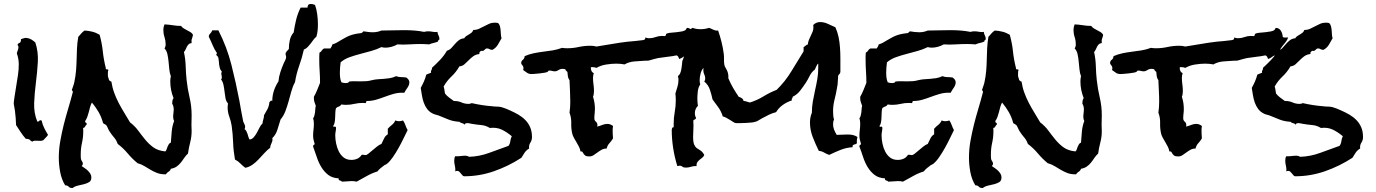

<svg xmlns="http://www.w3.org/2000/svg" viewBox="-20 -818 6979 974"><path d="M223.6 -133.8Q218.8 -126 211.9 -119.6Q205.1 -113.3 199.2 -106.4Q192.4 -103.5 184.1 -103.5Q175.8 -103.5 168.5 -104Q161.1 -104.5 154.8 -104Q148.4 -103.5 144.5 -99.6Q136.7 -101.6 132.8 -106.9Q128.9 -112.3 119.1 -113.3Q115.2 -114.3 111.3 -113.3Q96.7 -129.9 84.5 -148.4Q72.3 -167 61.5 -183.6Q60.5 -219.7 55.7 -256.8Q54.7 -265.6 52.7 -274.4Q50.8 -283.2 49.8 -291Q49.8 -300.8 51.3 -310.1Q52.7 -319.3 53.7 -327.1Q57.6 -355.5 62.5 -382.8Q67.4 -410.2 71.3 -438.5Q75.2 -463.9 75.2 -491.7Q75.2 -519.5 66.4 -543.9L65.4 -548.8Q67.4 -556.6 69.8 -562Q72.3 -567.4 73.2 -574.2Q75.2 -585 68.4 -589.8Q71.3 -597.7 78.1 -600.1Q85 -602.5 85.9 -611.3Q86.9 -615.2 85.9 -619.1Q93.8 -622.1 102.1 -624.5Q110.4 -627 118.2 -625Q130.9 -623 140.6 -616.7Q150.4 -610.4 159.2 -602.5Q174.8 -555.7 171.9 -503.4Q168.9 -451.2 162.1 -398.4Q155.3 -345.7 153.3 -295.4Q151.4 -245.1 168.9 -202.1L170.9 -201.2Q175.8 -200.2 178.7 -204.6Q181.6 -209 186.5 -208Q190.4 -206.1 191.4 -206.1Q195.3 -186.5 204.1 -168.9Q212.9 -151.4 223.6 -133.8Z M959 -641.6Q957 -629.9 953.6 -621.6Q950.2 -613.3 952.1 -599.6Q942.4 -598.6 937 -593.3Q931.6 -587.9 928.2 -581.1Q924.8 -574.2 921.4 -566.9Q918 -559.6 913.1 -553.7Q920.9 -518.6 921.9 -482.4Q922.9 -446.3 926.8 -411.1Q931.6 -366.2 941.9 -322.8Q952.1 -279.3 952.1 -234.4Q952.1 -220.7 951.7 -209Q951.2 -197.3 951.2 -184.6Q951.2 -176.8 951.7 -168.5Q952.1 -160.2 952.1 -152.3Q952.1 -124 944.8 -95.7Q937.5 -67.4 933.6 -39.1Q921.9 -28.3 913.6 -15.6Q905.3 -2.9 896.5 7.8Q887.7 18.6 876 26.9Q864.3 35.2 846.7 38.1Q843.8 47.9 835.4 52.7Q827.1 57.6 821.3 66.4H819.3Q794.9 66.4 777.3 59.6Q759.8 52.7 744.6 43.9Q729.5 35.2 713.9 25.4Q698.2 15.6 677.7 9.8Q650.4 -12.7 627.9 -39.6Q605.5 -66.4 577.1 -87.9Q570.3 -107.4 559.1 -120.1Q547.9 -132.8 537.1 -149.4Q532.2 -156.2 529.8 -162.1Q527.3 -168 523.4 -175.8Q520.5 -183.6 514.2 -186.5Q507.8 -189.5 502.9 -193.4Q495.1 -223.6 480.5 -249Q465.8 -274.4 446.3 -297.9Q440.4 -287.1 437 -274.9Q433.6 -262.7 430.7 -250.5Q427.7 -238.3 423.3 -226.1Q418.9 -213.9 412.1 -204.1V-201.2Q412.1 -196.3 416 -195.3Q419.9 -194.3 419.9 -189.5Q419.9 -188.5 419.4 -187.5Q418.9 -186.5 418.9 -185.5Q414.1 -181.6 411.6 -175.8Q409.2 -169.9 401.4 -168.9Q402.3 -164.1 402.3 -159.2V-150.4Q402.3 -122.1 396 -93.8Q389.6 -65.4 389.6 -36.1V-23.4Q389.6 -16.6 390.6 -10.7Q392.6 -4.9 396.5 1Q400.4 6.8 400.4 11.7Q400.4 18.6 394.5 24.4Q401.4 29.3 410.2 35.2Q418.9 41 426.3 48.3Q433.6 55.7 438.5 64Q443.4 72.3 443.4 82Q443.4 98.6 432.6 105.5Q421.9 112.3 406.7 116.2Q391.6 120.1 375.5 123.5Q359.4 127 348.6 135.7H345.7Q334 135.7 328.1 128.9Q322.3 122.1 310.5 122.1Q292 91.8 285.2 54.2Q278.3 16.6 278.3 -17.6Q278.3 -59.6 285.6 -101.6Q293 -143.6 303.2 -184.6Q313.5 -225.6 325.7 -266.1Q337.9 -306.6 348.6 -347.7L349.6 -350.6Q349.6 -355.5 347.2 -357.4Q344.7 -359.4 344.7 -363.3Q344.7 -365.2 345.7 -365.2Q348.6 -375 352.1 -383.8Q355.5 -392.6 357.4 -403.3Q363.3 -430.7 365.7 -459.5Q368.2 -488.3 368.7 -516.6Q369.1 -544.9 370.6 -573.7Q372.1 -602.5 377 -630.9Q384.8 -638.7 391.6 -647.5Q398.4 -656.2 409.2 -663.1Q428.7 -662.1 448.2 -657.2Q467.8 -652.3 485.4 -641.6Q497.1 -599.6 501.5 -557.6Q505.9 -515.6 516.6 -473.6V-470.7Q516.6 -465.8 522 -466.3Q527.3 -466.8 530.3 -462.9Q528.3 -460 527.8 -456.1Q527.3 -452.1 527.3 -448.2V-431.6Q529.3 -423.8 532.2 -415Q535.2 -406.2 544.9 -404.3Q549.8 -373 559.6 -346.7Q569.3 -320.3 582 -295.9Q594.7 -271.5 609.4 -247.6Q624 -223.6 639.6 -197.3Q664.1 -178.7 681.6 -154.8Q699.2 -130.9 717.3 -108.9Q735.4 -86.9 758.3 -70.3Q781.2 -53.7 818.4 -49.8Q823.2 -53.7 825.2 -60.5L830.1 -74.2Q833 -81.1 836.4 -86.4Q839.8 -91.8 846.7 -94.7Q848.6 -122.1 851.1 -150.4Q853.5 -178.7 863.3 -204.1Q858.4 -212.9 858.4 -225.6Q858.4 -235.4 859.9 -244.1Q861.3 -252.9 861.3 -261.7Q861.3 -280.3 853.5 -292Q853.5 -298.8 854.5 -306.2Q855.5 -313.5 860.4 -320.3Q852.5 -339.8 848.1 -361.3Q843.8 -382.8 843.8 -405.3Q843.8 -418 846.7 -431.6Q840.8 -446.3 838.9 -465.8L835 -505.9Q833 -526.4 829.1 -543.9Q825.2 -561.5 814.5 -572.3Q820.3 -581.1 820.3 -592.8Q820.3 -612.3 814.5 -629.9Q808.6 -647.5 808.6 -667Q808.6 -680.7 814.5 -694.3Q835.9 -693.4 856.9 -689.9Q877.9 -686.5 898.4 -686.5Q904.3 -678.7 912.1 -673.8Q919.9 -668.9 928.7 -664.6Q937.5 -660.2 945.8 -655.3Q954.1 -650.4 959 -641.6Z M1592.8 -695.3Q1592.8 -678.7 1591.3 -663.6Q1589.8 -648.4 1585 -631.8Q1576.2 -625 1569.3 -615.2L1555.7 -596.7Q1548.8 -587.9 1541 -579.6Q1533.2 -571.3 1521.5 -566.4Q1511.7 -523.4 1497.6 -483.9Q1483.4 -444.3 1476.6 -401.4Q1464.8 -379.9 1458 -354.5Q1451.2 -329.1 1443.8 -303.2Q1436.5 -277.3 1427.7 -253.9Q1418.9 -230.5 1403.3 -211.9Q1395.5 -188.5 1387.7 -161.6Q1379.9 -134.8 1361.3 -117.2Q1362.3 -115.2 1362.3 -111.3Q1362.3 -99.6 1356.4 -89.4Q1350.6 -79.1 1350.6 -68.4Q1335 -56.6 1320.8 -41Q1306.6 -25.4 1292 -9.8Q1277.3 5.9 1260.7 17.6Q1244.1 29.3 1224.6 33.2Q1210.9 23.4 1199.2 11.2Q1187.5 -1 1171.9 -8.8Q1164.1 -52.7 1162.6 -95.2Q1161.1 -137.7 1155.3 -179.7Q1151.4 -204.1 1143.1 -226.6Q1134.8 -249 1134.8 -272.5Q1134.8 -277.3 1135.3 -282.7Q1135.7 -288.1 1136.7 -293Q1127 -303.7 1124 -319.8Q1121.1 -335.9 1119.1 -353Q1117.2 -370.1 1113.8 -386.7Q1110.4 -403.3 1101.6 -415Q1105.5 -418.9 1105.5 -425.8Q1105.5 -430.7 1104 -435.5Q1102.5 -440.4 1102.5 -445.3Q1102.5 -449.2 1105.5 -454.1Q1097.7 -463.9 1095.2 -472.2Q1092.8 -480.5 1091.8 -488.8Q1090.8 -497.1 1090.3 -505.9Q1089.8 -514.6 1087.9 -524.4Q1085.9 -531.2 1081.5 -534.7Q1077.1 -538.1 1077.1 -540Q1077.1 -544.9 1081.1 -547.9Q1067.4 -567.4 1058.6 -588.9Q1049.8 -610.4 1039.1 -631.8Q1040 -642.6 1046.9 -648.4Q1053.7 -654.3 1056.6 -664.1H1087.9Q1130.9 -580.1 1153.8 -489.7Q1176.8 -399.4 1194.3 -307.6Q1199.2 -281.2 1203.6 -254.9Q1208 -228.5 1213.9 -201.2Q1215.8 -195.3 1219.7 -188.5Q1223.6 -181.6 1223.6 -174.8Q1223.6 -168.9 1220.7 -163.1Q1226.6 -159.2 1230 -152.3Q1233.4 -145.5 1235.8 -138.2Q1238.3 -130.9 1240.2 -123.5Q1242.2 -116.2 1246.1 -110.4Q1257.8 -111.3 1266.6 -121.1Q1275.4 -130.9 1282.7 -144Q1290 -157.2 1296.4 -170.4Q1302.7 -183.6 1311.5 -191.4Q1312.5 -202.1 1315.9 -212.4Q1319.3 -222.7 1319.3 -233.4Q1329.1 -250 1336.9 -264.6Q1344.7 -279.3 1346.7 -299.8Q1351.6 -303.7 1352.5 -306.2Q1353.5 -308.6 1361.3 -306.6Q1361.3 -333 1369.6 -357.9Q1377.9 -382.8 1392.6 -405.3Q1394.5 -427.7 1401.9 -450.7Q1409.2 -473.6 1418.9 -496.1Q1421.9 -502.9 1426.8 -512.2Q1431.6 -521.5 1431.6 -529.3Q1431.6 -533.2 1430.2 -536.6Q1428.7 -540 1428.7 -543.9Q1428.7 -551.8 1434.6 -557.6Q1440.4 -563.5 1445.3 -569.3Q1445.3 -591.8 1450.2 -614.3Q1455.1 -636.7 1469.7 -653.3Q1474.6 -686.5 1482.4 -718.3Q1490.2 -750 1504.9 -779.3H1540Q1540 -797.9 1556.6 -797.9Q1566.4 -797.9 1578.1 -793Q1585.9 -771.5 1589.4 -744.6Q1592.8 -717.8 1592.8 -695.3Z M2209 -621.1V-617.2Q2202.1 -615.2 2202.1 -607.4Q2191.4 -602.5 2179.7 -600.1Q2168 -597.7 2157.2 -592.8Q2146.5 -593.8 2135.3 -594.2Q2124 -594.7 2113.3 -594.7Q2084 -594.7 2054.7 -592.8Q2025.4 -590.8 1996.1 -592.8Q1982.4 -585 1966.3 -580.6Q1950.2 -576.2 1935.5 -576.2Q1923.8 -576.2 1915 -579.1Q1891.6 -567.4 1863.8 -559.6Q1835.9 -551.8 1807.6 -544.4Q1779.3 -537.1 1753.4 -527.8Q1727.5 -518.6 1708 -502Q1706.1 -488.3 1705.1 -475.1Q1704.1 -461.9 1704.1 -449.2Q1704.1 -435.5 1705.6 -423.8Q1707 -412.1 1711.9 -400.4Q1716.8 -398.4 1723.1 -397.5Q1729.5 -396.5 1734.4 -396.5Q1739.3 -396.5 1744.1 -397.9Q1749 -399.4 1751 -404.3Q1765.6 -406.2 1780.3 -405.8Q1794.9 -405.3 1809.6 -405.3Q1824.2 -405.3 1838.4 -406.2Q1852.5 -407.2 1866.2 -411.1Q1881.8 -415 1897 -416Q1912.1 -417 1926.8 -418Q1941.4 -418.9 1957 -421.4Q1972.7 -423.8 1989.3 -431.6Q2002 -426.8 2015.1 -426.8Q2028.3 -426.8 2041 -424.8Q2047.9 -419.9 2052.2 -414.1Q2056.6 -408.2 2056.6 -400.4Q2056.6 -386.7 2046.9 -373Q2037.1 -359.4 2031.2 -347.7H2020.5Q1997.1 -347.7 1975.1 -341.3Q1953.1 -335 1931.2 -326.7Q1909.2 -318.4 1887.2 -312Q1865.2 -305.7 1841.8 -305.7Q1837.9 -305.7 1837.4 -301.3Q1836.9 -296.9 1835 -294.9Q1830.1 -295.9 1820.3 -295.9Q1797.9 -295.9 1777.3 -291Q1756.8 -286.1 1735.4 -286.1Q1729.5 -286.1 1723.6 -286.6Q1717.8 -287.1 1711.9 -288.1Q1707 -280.3 1699.2 -277.8Q1691.4 -275.4 1684.6 -269.5Q1681.6 -260.7 1681.2 -248Q1680.7 -235.4 1680.2 -222.2Q1679.7 -209 1677.7 -197.3Q1675.8 -185.5 1669.9 -178.7Q1670.9 -173.8 1677.7 -175.3Q1684.6 -176.8 1684.6 -168.9Q1684.6 -160.2 1682.6 -150.4Q1680.7 -140.6 1680.7 -130.9Q1680.7 -112.3 1685.1 -90.3Q1689.5 -68.4 1698.7 -49.8Q1708 -31.2 1723.6 -19Q1739.3 -6.8 1762.7 -6.8Q1778.3 -6.8 1792 -12.7Q1805.7 -18.6 1814.5 -32.2L1819.3 -33.2Q1823.2 -33.2 1826.7 -32.2Q1830.1 -31.2 1834 -31.2Q1839.8 -31.2 1849.1 -38.6Q1858.4 -45.9 1869.6 -55.7Q1880.9 -65.4 1892.6 -74.7Q1904.3 -84 1915 -87.9Q1921.9 -101.6 1928.2 -115.2Q1934.6 -128.9 1947.3 -136.7V-165Q1957 -175.8 1968.3 -184.6Q1979.5 -193.4 1985.4 -207Q1990.2 -205.1 1994.6 -204.1Q1999 -203.1 2003.9 -203.1Q2008.8 -203.1 2014.2 -204.1Q2019.5 -205.1 2024.4 -207Q2032.2 -196.3 2036.6 -183.1Q2041 -169.9 2047.9 -158.2Q2039.1 -140.6 2027.3 -116.2Q2015.6 -91.8 2002 -67.4Q1988.3 -43 1973.1 -21Q1958 1 1943.4 12.7Q1940.4 15.6 1930.7 19.5Q1919.9 27.3 1911.1 34.7Q1902.3 42 1894.5 51.8Q1866.2 60.5 1840.3 75.2Q1814.5 89.8 1789.1 103.5Q1777.3 100.6 1763.7 100.6Q1752 100.6 1740.2 102.1Q1728.5 103.5 1714.8 103.5Q1710.9 98.6 1703.6 97.2Q1696.3 95.7 1698.2 86.9Q1665 85 1644.5 68.8Q1624 52.7 1609.9 29.3Q1595.7 5.9 1586.9 -21.5Q1578.1 -48.8 1568.4 -74.2V-77.1Q1568.4 -82 1572.3 -83Q1576.2 -84 1576.2 -88.9Q1576.2 -90.8 1575.2 -91.8Q1572.3 -102.5 1570.3 -110.4Q1568.4 -118.2 1568.4 -128.9Q1568.4 -144.5 1570.3 -159.7Q1572.3 -174.8 1572.3 -190.4Q1572.3 -206.1 1568.4 -217.8Q1572.3 -222.7 1574.7 -231Q1577.1 -239.3 1578.1 -248Q1579.1 -256.8 1579.6 -265.6Q1580.1 -274.4 1582 -281.2Q1578.1 -292 1575.2 -300.3Q1572.3 -308.6 1572.3 -320.3V-327.1Q1582 -343.8 1588.9 -361.3Q1595.7 -378.9 1603.5 -397.5V-400.4Q1603.5 -428.7 1601.6 -457Q1599.6 -485.4 1599.6 -513.7V-532.2Q1599.6 -542 1600.6 -550.8Q1608.4 -554.7 1612.3 -561.5Q1616.2 -568.4 1624 -572.3H1656.2L1662.1 -582Q1665 -586.9 1666 -592.8Q1676.8 -595.7 1687 -601.1Q1697.3 -606.4 1706.1 -612.3Q1719.7 -620.1 1731 -626.5Q1742.2 -632.8 1753.4 -637.2Q1764.6 -641.6 1777.3 -644.5Q1790 -647.5 1806.6 -649.4Q1814.5 -649.4 1816.9 -652.3Q1819.3 -655.3 1824.2 -659.2Q1835.9 -657.2 1847.7 -655.8Q1859.4 -654.3 1871.1 -654.3Q1894.5 -654.3 1915 -663.1Q1944.3 -663.1 1973.1 -664.1Q2002 -665 2031.2 -665Q2056.6 -665 2082 -663.1Q2107.4 -661.1 2131.8 -656.2Q2140.6 -659.2 2151.4 -659.2Q2163.1 -659.2 2175.3 -656.7Q2187.5 -654.3 2199.2 -656.2Q2200.2 -645.5 2204.6 -638.2Q2209 -630.9 2209 -621.1Z M2678.7 -123Q2678.7 -106.4 2670.4 -94.2Q2662.1 -82 2664.1 -64.5Q2650.4 -56.6 2641.6 -43.9Q2632.8 -31.2 2625 -17.6Q2560.5 24.4 2486.8 50.3Q2413.1 76.2 2335 76.2Q2330.1 76.2 2326.2 71.8Q2322.3 67.4 2318.4 62.5Q2314.5 57.6 2310.1 53.2Q2305.7 48.8 2299.8 48.8Q2293 48.8 2289.1 51.8Q2289.1 49.8 2289.6 48.3Q2290 46.9 2290 44.9Q2290 33.2 2287.1 21Q2284.2 8.8 2284.2 -2.9Q2284.2 -16.6 2289.1 -25.4H2300.8Q2310.5 -25.4 2319.8 -26.9Q2329.1 -28.3 2339.8 -28.3Q2350.6 -28.3 2359.4 -22.5Q2413.1 -24.4 2461.4 -42.5Q2509.8 -60.5 2559.6 -78.1Q2567.4 -88.9 2568.8 -102.1Q2570.3 -115.2 2576.2 -127Q2550.8 -148.4 2524.9 -160.6Q2499 -172.9 2464.8 -168.9Q2444.3 -181.6 2421.4 -183.6Q2398.4 -185.5 2375 -189.5Q2369.1 -190.4 2362.8 -191.9Q2356.4 -193.4 2349.6 -193.4Q2344.7 -193.4 2340.3 -190.9Q2335.9 -188.5 2337.9 -183.6Q2333 -191.4 2324.7 -192.9Q2316.4 -194.3 2310.5 -200.2Q2279.3 -202.1 2255.9 -211.4Q2232.4 -220.7 2204.1 -232.4Q2196.3 -235.4 2189 -236.8Q2181.6 -238.3 2174.8 -242.2Q2157.2 -251 2146.5 -265.6Q2135.7 -280.3 2129.4 -298.3Q2123 -316.4 2120.1 -335.9Q2117.2 -355.5 2114.3 -372.1Q2123 -387.7 2130.4 -404.3Q2137.7 -420.9 2142.6 -439.5Q2148.4 -442.4 2154.3 -444.3Q2160.2 -446.3 2167 -449.2Q2166 -451.2 2166 -454.1Q2166 -459 2169.4 -463.9Q2172.9 -468.8 2170.9 -473.6Q2192.4 -493.2 2212.4 -514.2Q2232.4 -535.2 2247.1 -560.5Q2261.7 -565.4 2270.5 -575.2Q2279.3 -585 2288.1 -595.2Q2296.9 -605.5 2307.6 -613.8Q2318.4 -622.1 2335 -624Q2338.9 -630.9 2345.7 -635.3Q2352.5 -639.6 2359.4 -643.6Q2366.2 -647.5 2372.1 -652.3Q2377.9 -657.2 2380.9 -666Q2396.5 -666 2409.7 -671.9Q2422.9 -677.7 2435.5 -684.6Q2448.2 -691.4 2461.4 -697.3Q2474.6 -703.1 2490.2 -703.1Q2494.1 -703.1 2498 -702.6Q2502 -702.1 2506.8 -701.2Q2513.7 -694.3 2516.1 -685.1Q2518.6 -675.8 2519.5 -665Q2520.5 -654.3 2521 -643.6Q2521.5 -632.8 2524.4 -624Q2515.6 -607.4 2505.4 -590.8Q2495.1 -574.2 2478.5 -565.4H2476.6Q2469.7 -564.5 2463.9 -568.4Q2458 -572.3 2450.2 -572.3Q2445.3 -572.3 2442.4 -569.3L2437.5 -564.5Q2435.5 -562.5 2432.1 -560.5Q2428.7 -558.6 2422.9 -560.5Q2409.2 -555.7 2412.1 -543.9Q2393.6 -542 2380.9 -532.7Q2368.2 -523.4 2357.4 -512.2Q2346.7 -501 2335.9 -491.7Q2325.2 -482.4 2310.5 -481.4Q2293.9 -452.1 2270 -429.7Q2246.1 -407.2 2230.5 -378.9Q2233.4 -371.1 2234.4 -362.3Q2235.4 -353.5 2237.3 -343.8Q2246.1 -332 2258.3 -323.2Q2270.5 -314.5 2282.2 -305.7H2285.2Q2304.7 -305.7 2321.3 -298.3Q2337.9 -291 2356.4 -291Q2366.2 -291 2373 -294.9Q2398.4 -289.1 2423.3 -285.2Q2448.2 -281.2 2473.6 -279.3Q2486.3 -277.3 2499.5 -277.3Q2512.7 -277.3 2524.4 -274.4Q2535.2 -271.5 2545.9 -267.1Q2556.6 -262.7 2567.4 -257.8Q2589.8 -248 2609.9 -236.3Q2629.9 -224.6 2645.5 -208.5Q2661.1 -192.4 2669.9 -171.4Q2678.7 -150.4 2678.7 -123Z M3527.3 -627.9Q3523.4 -615.2 3514.6 -604.5L3498 -584Q3490.2 -574.2 3484.9 -563Q3479.5 -551.8 3481.4 -537.1Q3479.5 -537.1 3476.6 -537.6Q3473.6 -538.1 3471.7 -538.1Q3456.1 -538.1 3447.8 -530.8Q3439.5 -523.4 3425.8 -518.6Q3423.8 -524.4 3420.9 -529.8Q3418 -535.2 3412.1 -537.1Q3388.7 -532.2 3365.2 -529.8Q3341.8 -527.3 3318.4 -523.4Q3307.6 -521.5 3296.9 -518.1Q3286.1 -514.6 3274.4 -511.7Q3268.6 -509.8 3261.7 -510.3Q3254.9 -510.7 3248 -509.8Q3224.6 -508.8 3197.3 -506.3Q3169.9 -503.9 3148.4 -491.2Q3138.7 -493.2 3127.9 -494.1Q3117.2 -495.1 3106.4 -495.1Q3083 -495.1 3055.2 -490.7Q3027.3 -486.3 3005.9 -473.6Q3001 -475.6 2995.6 -476.6Q2990.2 -477.5 2983.4 -477.5Q2981.4 -477.5 2980.5 -477.1Q2979.5 -476.6 2977.5 -476.6Q2976.6 -467.8 2980 -459.5Q2983.4 -451.2 2992.2 -446.3Q2988.3 -435.5 2988.3 -422.9Q2988.3 -406.2 2990.7 -389.6Q2993.2 -373 2993.2 -356.4Q2993.2 -337.9 2988.3 -327.1Q2998 -297.9 2998 -264.6Q2998 -252.9 2996.6 -241.7Q2995.1 -230.5 2995.1 -217.8Q2995.1 -207 3002.9 -200.7Q3010.7 -194.3 3010.7 -183.6Q3010.7 -179.7 3008.8 -175.8Q3022.5 -178.7 3035.2 -184.1Q3047.9 -189.5 3061.5 -189.5Q3069.3 -189.5 3076.7 -186.5Q3084 -183.6 3089.8 -178.7Q3088.9 -173.8 3088.4 -168Q3087.9 -162.1 3087.9 -156.2Q3087.9 -145.5 3088.4 -136.2Q3088.9 -127 3089.8 -116.2Q3082 -102.5 3071.8 -91.8Q3061.5 -81.1 3057.6 -64.5Q3043 -64.5 3031.7 -58.1Q3020.5 -51.8 3010.7 -44.4Q3001 -37.1 2991.2 -30.8Q2981.4 -24.4 2969.7 -24.4Q2955.1 -24.4 2949.2 -28.8Q2943.4 -33.2 2940.4 -38.1Q2937.5 -43 2935.1 -46.9Q2932.6 -50.8 2924.8 -49.8Q2922.9 -62.5 2917 -73.7Q2911.1 -85 2904.8 -95.7Q2898.4 -106.4 2892.1 -117.7Q2885.7 -128.9 2882.8 -140.6Q2877 -166 2877.9 -193.4Q2878.9 -220.7 2869.1 -246.1Q2871.1 -259.8 2872.1 -273.9Q2873 -288.1 2873 -301.8Q2873 -329.1 2871.6 -356Q2870.1 -382.8 2869.1 -411.1Q2862.3 -419.9 2860.8 -431.2Q2859.4 -442.4 2858.4 -453.1Q2855.5 -456.1 2852.1 -459Q2848.6 -461.9 2847.7 -466.8Q2839.8 -468.8 2835.9 -468.8Q2822.3 -468.8 2813 -462.4Q2803.7 -456.1 2795.9 -456.1Q2788.1 -456.1 2781.2 -458Q2774.4 -460 2767.6 -460Q2761.7 -460 2761.2 -457.5Q2760.7 -455.1 2756.8 -453.1Q2753.9 -451.2 2743.2 -449.2Q2732.4 -447.3 2719.2 -445.8Q2706.1 -444.3 2693.8 -443.4Q2681.6 -442.4 2677.7 -442.4Q2662.1 -442.4 2653.8 -448.7Q2645.5 -455.1 2633.8 -462.9Q2635.7 -468.8 2635.7 -470.7Q2635.7 -480.5 2629.9 -486.8Q2624 -493.2 2624 -498Q2624 -508.8 2632.3 -514.6Q2640.6 -520.5 2641.6 -533.2Q2664.1 -543 2687.5 -547.9Q2710.9 -552.7 2735.4 -555.7Q2759.8 -558.6 2783.7 -562.5Q2807.6 -566.4 2831.1 -575.2Q2837.9 -574.2 2844.2 -573.7Q2850.6 -573.2 2857.4 -573.2Q2886.7 -573.2 2915.5 -579.6Q2944.3 -585.9 2974.6 -585.9Q2982.4 -585.9 2990.2 -585Q2998 -584 3005.9 -582Q3044.9 -587.9 3083.5 -594.7Q3122.1 -601.6 3163.1 -606.4Q3182.6 -608.4 3201.7 -609.9Q3220.7 -611.3 3240.2 -614.3Q3247.1 -615.2 3250.5 -617.7Q3253.9 -620.1 3253.9 -627.9Q3262.7 -624 3273.4 -624Q3290 -624 3305.7 -629.9Q3321.3 -635.7 3337.9 -635.7Q3341.8 -635.7 3344.7 -635.3Q3347.7 -634.8 3350.6 -634.8Q3357.4 -634.8 3357.9 -641.1Q3358.4 -647.5 3367.2 -649.4Q3374 -651.4 3386.7 -652.3Q3399.4 -653.3 3413.6 -654.8Q3427.7 -656.2 3439.9 -658.7Q3452.1 -661.1 3458 -666L3464.8 -676.8Q3482.4 -675.8 3490.7 -661.6Q3499 -647.5 3500 -630.9Q3503.9 -627 3511.2 -627.4Q3518.6 -627.9 3524.4 -627.9Z M4330.1 -123Q4325.2 -107.4 4327.1 -91.8Q4324.2 -87.9 4320.3 -86.9Q4316.4 -85.9 4312.5 -84.5Q4308.6 -83 4306.2 -80.6Q4303.7 -78.1 4305.7 -71.3Q4273.4 -69.3 4244.1 -57.6Q4214.8 -45.9 4186.5 -32.2Q4171.9 -37.1 4161.1 -43.9Q4150.4 -50.8 4133.8 -52.7Q4117.2 -85.9 4103 -122.6Q4088.9 -159.2 4088.9 -196.3Q4088.9 -223.6 4098.6 -246.1Q4098.6 -275.4 4103.5 -303.7Q4108.4 -332 4114.7 -359.9Q4121.1 -387.7 4126 -416Q4130.9 -444.3 4130.9 -473.6V-495.1Q4128.9 -495.1 4126 -490.7Q4123 -486.3 4120.6 -481Q4118.2 -475.6 4116.2 -470.7Q4114.3 -465.8 4113.3 -464.8Q4096.7 -452.1 4087.4 -433.1Q4078.1 -414.1 4067.4 -397.5Q4053.7 -377 4038.6 -357.4Q4023.4 -337.9 4001 -327.1V-325.2Q4001 -320.3 3998 -318.4Q3995.1 -316.4 3997.1 -308.6Q3972.7 -300.8 3951.7 -286.1Q3930.7 -271.5 3917 -249Q3897.5 -244.1 3880.4 -235.8Q3863.3 -227.5 3845.7 -217.8Q3837.9 -213.9 3829.1 -208Q3820.3 -202.1 3811.5 -200.2Q3803.7 -197.3 3790.5 -196.3Q3777.3 -195.3 3763.2 -194.3Q3749 -193.4 3735.4 -193.4H3713.9Q3709 -193.4 3701.2 -198.2Q3693.4 -203.1 3684.1 -209Q3674.8 -214.8 3665 -220.2Q3655.3 -225.6 3646.5 -227.5Q3638.7 -252.9 3624.5 -272.9Q3610.4 -293 3594.7 -313.5Q3589.8 -336.9 3581.5 -362.3Q3573.2 -387.7 3552.7 -404.3Q3557.6 -411.1 3557.6 -419.9Q3557.6 -430.7 3552.7 -440.4Q3547.9 -450.2 3547.9 -461.9Q3547.9 -469.7 3548.8 -473.6Q3538.1 -461.9 3533.7 -443.8Q3529.3 -425.8 3529.3 -411.1Q3529.3 -399.4 3532.2 -389.6Q3522.5 -376 3520 -355.5Q3517.6 -335 3517.6 -319.3Q3517.6 -299.8 3520.5 -281.2Q3504.9 -265.6 3504.9 -243.2Q3504.9 -230.5 3510.7 -220.7Q3510.7 -216.8 3508.8 -214.8Q3506.8 -212.9 3504.4 -211.9Q3502 -210.9 3499.5 -209.5Q3497.1 -208 3497.1 -204.1Q3497.1 -199.2 3497.6 -193.4Q3498 -187.5 3498 -181.6Q3498 -168 3497.1 -153.3Q3496.1 -138.7 3496.1 -125Q3496.1 -96.7 3501.5 -84.5Q3506.8 -72.3 3515.1 -66.4Q3523.4 -60.5 3533.2 -54.7Q3543 -48.8 3552.7 -32.2Q3549.8 -23.4 3542.5 -18.1Q3535.2 -12.7 3528.8 -7.3Q3522.5 -2 3517.6 4.9Q3512.7 11.7 3513.7 24.4H3508.8Q3496.1 24.4 3484.4 28.3Q3472.7 32.2 3460 32.2Q3457 32.2 3454.1 31.7Q3451.2 31.2 3448.2 31.2L3438.5 25.4Q3433.6 22.5 3428.7 22.5Q3423.8 22.5 3416 24.4Q3402.3 -19.5 3395 -66.4Q3387.7 -113.3 3387.7 -158.2Q3387.7 -163.1 3390.1 -168.5Q3392.6 -173.8 3397.5 -171.9V-190.4Q3397.5 -220.7 3402.8 -249.5Q3408.2 -278.3 3408.2 -309.6Q3408.2 -318.4 3407.7 -327.1Q3407.2 -335.9 3406.2 -343.8Q3411.1 -360.4 3416.5 -377.4Q3421.9 -394.5 3421.9 -413.1Q3421.9 -420.9 3418.9 -431.6Q3426.8 -437.5 3430.7 -446.8Q3434.6 -456.1 3436.5 -467.3Q3438.5 -478.5 3439.5 -489.3Q3440.4 -500 3441.4 -508.8Q3451.2 -528.3 3452.1 -550.8Q3453.1 -573.2 3461.9 -592.8Q3460.9 -596.7 3460.9 -606.4Q3460.9 -626 3467.3 -646Q3473.6 -666 3493.2 -676.8Q3510.7 -669.9 3534.2 -669.9Q3556.6 -669.9 3577.1 -676.8Q3583 -674.8 3587.9 -672.4Q3592.8 -669.9 3598.1 -667.5Q3603.5 -665 3609.4 -663.6Q3615.2 -662.1 3623 -663.1Q3632.8 -634.8 3640.1 -605.5Q3647.5 -576.2 3651.4 -545.9Q3653.3 -533.2 3652.8 -518.6Q3652.3 -503.9 3654.3 -491.2Q3655.3 -483.4 3659.2 -477.1Q3663.1 -470.7 3667 -462.9Q3670.9 -455.1 3673.3 -445.3Q3675.8 -435.5 3674.8 -420.9Q3685.5 -395.5 3698.7 -372.6Q3711.9 -349.6 3727.5 -327.1Q3736.3 -324.2 3743.2 -319.8Q3750 -315.4 3752 -305.7Q3760.7 -305.7 3767.6 -302.7L3784.2 -297.9Q3821.3 -309.6 3853 -329.1Q3884.8 -348.6 3919.9 -362.3Q3962.9 -404.3 3994.1 -455.6Q4025.4 -506.8 4056.6 -557.6V-579.1Q4062.5 -582 4066.9 -586.4Q4071.3 -590.8 4078.1 -592.8Q4079.1 -604.5 4083.5 -615.7Q4087.9 -627 4093.3 -637.2Q4098.6 -647.5 4102.5 -657.7Q4106.4 -668 4106.4 -679.7Q4106.4 -686.5 4105.5 -691.4Q4120.1 -706.1 4140.6 -706.1Q4160.2 -706.1 4180.2 -696.8Q4200.2 -687.5 4217.8 -679.7Q4228.5 -656.2 4233.9 -630.4Q4239.3 -604.5 4241.2 -577.1Q4243.2 -549.8 4243.2 -522.5V-453.1Q4242.2 -445.3 4237.8 -441.9Q4233.4 -438.5 4231.4 -431.6V-421.9Q4231.4 -417 4230.5 -412.1Q4230.5 -391.6 4225.6 -369.1Q4220.7 -340.8 4213.4 -312Q4206.1 -283.2 4206.1 -253.9Q4206.1 -243.2 4207 -232.4Q4208 -221.7 4210.9 -210.9Q4206.1 -202.1 4206.1 -188.5Q4206.1 -172.9 4211.4 -159.7Q4216.8 -146.5 4224.6 -133.8Q4238.3 -133.8 4252 -134.8Q4265.6 -135.7 4280.3 -135.7Q4293.9 -135.7 4305.7 -133.3Q4317.4 -130.9 4330.1 -123Z M4980.5 -621.1V-617.2Q4973.6 -615.2 4973.6 -607.4Q4962.9 -602.5 4951.2 -600.1Q4939.5 -597.7 4928.7 -592.8Q4918 -593.8 4906.7 -594.2Q4895.5 -594.7 4884.8 -594.7Q4855.5 -594.7 4826.2 -592.8Q4796.9 -590.8 4767.6 -592.8Q4753.9 -585 4737.8 -580.6Q4721.7 -576.2 4707 -576.2Q4695.3 -576.2 4686.5 -579.1Q4663.1 -567.4 4635.3 -559.6Q4607.4 -551.8 4579.1 -544.4Q4550.8 -537.1 4524.9 -527.8Q4499 -518.6 4479.5 -502Q4477.5 -488.3 4476.6 -475.1Q4475.6 -461.9 4475.6 -449.2Q4475.6 -435.5 4477.1 -423.8Q4478.5 -412.1 4483.4 -400.4Q4488.3 -398.4 4494.6 -397.5Q4501 -396.5 4505.9 -396.5Q4510.7 -396.5 4515.6 -397.9Q4520.5 -399.4 4522.5 -404.3Q4537.1 -406.2 4551.8 -405.8Q4566.4 -405.3 4581.1 -405.3Q4595.7 -405.3 4609.9 -406.2Q4624 -407.2 4637.7 -411.1Q4653.3 -415 4668.5 -416Q4683.6 -417 4698.2 -418Q4712.9 -418.9 4728.5 -421.4Q4744.1 -423.8 4760.7 -431.6Q4773.4 -426.8 4786.6 -426.8Q4799.8 -426.8 4812.5 -424.8Q4819.3 -419.9 4823.7 -414.1Q4828.1 -408.2 4828.1 -400.4Q4828.1 -386.7 4818.4 -373Q4808.6 -359.4 4802.7 -347.7H4792Q4768.6 -347.7 4746.6 -341.3Q4724.6 -335 4702.6 -326.7Q4680.7 -318.4 4658.7 -312Q4636.7 -305.7 4613.3 -305.7Q4609.4 -305.7 4608.9 -301.3Q4608.4 -296.9 4606.4 -294.9Q4601.6 -295.9 4591.8 -295.9Q4569.3 -295.9 4548.8 -291Q4528.3 -286.1 4506.8 -286.1Q4501 -286.1 4495.1 -286.6Q4489.3 -287.1 4483.4 -288.1Q4478.5 -280.3 4470.7 -277.8Q4462.9 -275.4 4456.1 -269.5Q4453.1 -260.7 4452.6 -248Q4452.1 -235.4 4451.7 -222.2Q4451.2 -209 4449.2 -197.3Q4447.3 -185.5 4441.4 -178.7Q4442.4 -173.8 4449.2 -175.3Q4456.1 -176.8 4456.1 -168.9Q4456.1 -160.2 4454.1 -150.4Q4452.1 -140.6 4452.1 -130.9Q4452.1 -112.3 4456.5 -90.3Q4460.9 -68.4 4470.2 -49.8Q4479.5 -31.2 4495.1 -19Q4510.7 -6.8 4534.2 -6.8Q4549.8 -6.8 4563.5 -12.7Q4577.1 -18.6 4585.9 -32.2L4590.8 -33.2Q4594.7 -33.2 4598.1 -32.2Q4601.6 -31.2 4605.5 -31.2Q4611.3 -31.2 4620.6 -38.6Q4629.9 -45.9 4641.1 -55.7Q4652.3 -65.4 4664.1 -74.7Q4675.8 -84 4686.5 -87.9Q4693.4 -101.6 4699.7 -115.2Q4706.1 -128.9 4718.8 -136.7V-165Q4728.5 -175.8 4739.7 -184.6Q4751 -193.4 4756.8 -207Q4761.7 -205.1 4766.1 -204.1Q4770.5 -203.1 4775.4 -203.1Q4780.3 -203.1 4785.6 -204.1Q4791 -205.1 4795.9 -207Q4803.7 -196.3 4808.1 -183.1Q4812.5 -169.9 4819.3 -158.2Q4810.5 -140.6 4798.8 -116.2Q4787.1 -91.8 4773.4 -67.4Q4759.8 -43 4744.6 -21Q4729.5 1 4714.8 12.7Q4711.9 15.6 4702.1 19.5Q4691.4 27.3 4682.6 34.7Q4673.8 42 4666 51.8Q4637.7 60.5 4611.8 75.2Q4585.9 89.8 4560.5 103.5Q4548.8 100.6 4535.2 100.6Q4523.4 100.6 4511.7 102.1Q4500 103.5 4486.3 103.5Q4482.4 98.6 4475.1 97.2Q4467.8 95.7 4469.7 86.9Q4436.5 85 4416 68.8Q4395.5 52.7 4381.3 29.3Q4367.2 5.9 4358.4 -21.5Q4349.6 -48.8 4339.8 -74.2V-77.1Q4339.8 -82 4343.8 -83Q4347.7 -84 4347.7 -88.9Q4347.7 -90.8 4346.7 -91.8Q4343.8 -102.5 4341.8 -110.4Q4339.8 -118.2 4339.8 -128.9Q4339.8 -144.5 4341.8 -159.7Q4343.8 -174.8 4343.8 -190.4Q4343.8 -206.1 4339.8 -217.8Q4343.8 -222.7 4346.2 -231Q4348.6 -239.3 4349.6 -248Q4350.6 -256.8 4351.1 -265.6Q4351.6 -274.4 4353.5 -281.2Q4349.6 -292 4346.7 -300.3Q4343.8 -308.6 4343.8 -320.3V-327.1Q4353.5 -343.8 4360.4 -361.3Q4367.2 -378.9 4375 -397.5V-400.4Q4375 -428.7 4373 -457Q4371.1 -485.4 4371.1 -513.7V-532.2Q4371.1 -542 4372.1 -550.8Q4379.9 -554.7 4383.8 -561.5Q4387.7 -568.4 4395.5 -572.3H4427.7L4433.6 -582Q4436.5 -586.9 4437.5 -592.8Q4448.2 -595.7 4458.5 -601.1Q4468.8 -606.4 4477.5 -612.3Q4491.2 -620.1 4502.4 -626.5Q4513.7 -632.8 4524.9 -637.2Q4536.1 -641.6 4548.8 -644.5Q4561.5 -647.5 4578.1 -649.4Q4585.9 -649.4 4588.4 -652.3Q4590.8 -655.3 4595.7 -659.2Q4607.4 -657.2 4619.1 -655.8Q4630.9 -654.3 4642.6 -654.3Q4666 -654.3 4686.5 -663.1Q4715.8 -663.1 4744.6 -664.1Q4773.4 -665 4802.7 -665Q4828.1 -665 4853.5 -663.1Q4878.9 -661.1 4903.3 -656.2Q4912.1 -659.2 4922.9 -659.2Q4934.6 -659.2 4946.8 -656.7Q4959 -654.3 4970.7 -656.2Q4971.7 -645.5 4976.1 -638.2Q4980.5 -630.9 4980.5 -621.1Z M5576.2 -641.6Q5574.2 -629.9 5570.8 -621.6Q5567.4 -613.3 5569.3 -599.6Q5559.6 -598.6 5554.2 -593.3Q5548.8 -587.9 5545.4 -581.1Q5542 -574.2 5538.6 -566.9Q5535.2 -559.6 5530.3 -553.7Q5538.1 -518.6 5539.1 -482.4Q5540 -446.3 5543.9 -411.1Q5548.8 -366.2 5559.1 -322.8Q5569.3 -279.3 5569.3 -234.4Q5569.3 -220.7 5568.8 -209Q5568.4 -197.3 5568.4 -184.6Q5568.4 -176.8 5568.8 -168.5Q5569.3 -160.2 5569.3 -152.3Q5569.3 -124 5562 -95.7Q5554.7 -67.4 5550.8 -39.1Q5539.1 -28.3 5530.8 -15.6Q5522.5 -2.9 5513.7 7.8Q5504.9 18.6 5493.2 26.9Q5481.4 35.2 5463.9 38.1Q5460.9 47.9 5452.6 52.7Q5444.3 57.6 5438.5 66.4H5436.5Q5412.1 66.4 5394.5 59.6Q5377 52.7 5361.8 43.9Q5346.7 35.2 5331.1 25.4Q5315.4 15.6 5294.9 9.8Q5267.6 -12.7 5245.1 -39.6Q5222.7 -66.4 5194.3 -87.9Q5187.5 -107.4 5176.3 -120.1Q5165 -132.8 5154.3 -149.4Q5149.4 -156.2 5147 -162.1Q5144.5 -168 5140.6 -175.8Q5137.7 -183.6 5131.3 -186.5Q5125 -189.5 5120.1 -193.4Q5112.3 -223.6 5097.7 -249Q5083 -274.4 5063.5 -297.9Q5057.6 -287.1 5054.2 -274.9Q5050.8 -262.7 5047.9 -250.5Q5044.9 -238.3 5040.5 -226.1Q5036.1 -213.9 5029.3 -204.1V-201.2Q5029.3 -196.3 5033.2 -195.3Q5037.1 -194.3 5037.1 -189.5Q5037.1 -188.5 5036.6 -187.5Q5036.1 -186.5 5036.1 -185.5Q5031.2 -181.6 5028.8 -175.8Q5026.4 -169.9 5018.6 -168.9Q5019.5 -164.1 5019.5 -159.2V-150.4Q5019.5 -122.1 5013.2 -93.8Q5006.8 -65.4 5006.8 -36.1V-23.4Q5006.8 -16.6 5007.8 -10.7Q5009.8 -4.9 5013.7 1Q5017.6 6.8 5017.6 11.7Q5017.6 18.6 5011.7 24.4Q5018.6 29.3 5027.3 35.2Q5036.1 41 5043.5 48.3Q5050.8 55.7 5055.7 64Q5060.5 72.3 5060.5 82Q5060.5 98.6 5049.8 105.5Q5039.1 112.3 5023.9 116.2Q5008.8 120.1 4992.7 123.5Q4976.6 127 4965.8 135.7H4962.9Q4951.2 135.7 4945.3 128.9Q4939.5 122.1 4927.7 122.1Q4909.2 91.8 4902.3 54.2Q4895.5 16.6 4895.5 -17.6Q4895.5 -59.6 4902.8 -101.6Q4910.2 -143.6 4920.4 -184.6Q4930.7 -225.6 4942.9 -266.1Q4955.1 -306.6 4965.8 -347.7L4966.8 -350.6Q4966.8 -355.5 4964.4 -357.4Q4961.9 -359.4 4961.9 -363.3Q4961.9 -365.2 4962.9 -365.2Q4965.8 -375 4969.2 -383.8Q4972.7 -392.6 4974.6 -403.3Q4980.5 -430.7 4982.9 -459.5Q4985.4 -488.3 4985.8 -516.6Q4986.3 -544.9 4987.8 -573.7Q4989.3 -602.5 4994.1 -630.9Q5002 -638.7 5008.8 -647.5Q5015.6 -656.2 5026.4 -663.1Q5045.9 -662.1 5065.4 -657.2Q5085 -652.3 5102.5 -641.6Q5114.3 -599.6 5118.7 -557.6Q5123 -515.6 5133.8 -473.6V-470.7Q5133.8 -465.8 5139.2 -466.3Q5144.5 -466.8 5147.5 -462.9Q5145.5 -460 5145 -456.1Q5144.5 -452.1 5144.5 -448.2V-431.6Q5146.5 -423.8 5149.4 -415Q5152.3 -406.2 5162.1 -404.3Q5167 -373 5176.8 -346.7Q5186.5 -320.3 5199.2 -295.9Q5211.9 -271.5 5226.6 -247.6Q5241.2 -223.6 5256.8 -197.3Q5281.2 -178.7 5298.8 -154.8Q5316.4 -130.9 5334.5 -108.9Q5352.5 -86.9 5375.5 -70.3Q5398.4 -53.7 5435.5 -49.8Q5440.4 -53.7 5442.4 -60.5L5447.3 -74.2Q5450.2 -81.1 5453.6 -86.4Q5457 -91.8 5463.9 -94.7Q5465.8 -122.1 5468.3 -150.4Q5470.7 -178.7 5480.5 -204.1Q5475.6 -212.9 5475.6 -225.6Q5475.6 -235.4 5477.1 -244.1Q5478.5 -252.9 5478.5 -261.7Q5478.5 -280.3 5470.7 -292Q5470.7 -298.8 5471.7 -306.2Q5472.7 -313.5 5477.5 -320.3Q5469.7 -339.8 5465.3 -361.3Q5460.9 -382.8 5460.9 -405.3Q5460.9 -418 5463.9 -431.6Q5458 -446.3 5456.1 -465.8L5452.1 -505.9Q5450.2 -526.4 5446.3 -543.9Q5442.4 -561.5 5431.6 -572.3Q5437.5 -581.1 5437.5 -592.8Q5437.5 -612.3 5431.6 -629.9Q5425.8 -647.5 5425.8 -667Q5425.8 -680.7 5431.6 -694.3Q5453.1 -693.4 5474.1 -689.9Q5495.1 -686.5 5515.6 -686.5Q5521.5 -678.7 5529.3 -673.8Q5537.1 -668.9 5545.9 -664.6Q5554.7 -660.2 5563 -655.3Q5571.3 -650.4 5576.2 -641.6Z M6514.6 -627.9Q6510.7 -615.2 6502 -604.5L6485.4 -584Q6477.5 -574.2 6472.2 -563Q6466.8 -551.8 6468.8 -537.1Q6466.8 -537.1 6463.9 -537.6Q6460.9 -538.1 6459 -538.1Q6443.4 -538.1 6435.1 -530.8Q6426.8 -523.4 6413.1 -518.6Q6411.1 -524.4 6408.2 -529.8Q6405.3 -535.2 6399.4 -537.1Q6376 -532.2 6352.5 -529.8Q6329.1 -527.3 6305.7 -523.4Q6294.9 -521.5 6284.2 -518.1Q6273.4 -514.6 6261.7 -511.7Q6255.9 -509.8 6249 -510.3Q6242.2 -510.7 6235.4 -509.8Q6211.9 -508.8 6184.6 -506.3Q6157.2 -503.9 6135.7 -491.2Q6126 -493.2 6115.2 -494.1Q6104.5 -495.1 6093.8 -495.1Q6070.3 -495.1 6042.5 -490.7Q6014.6 -486.3 5993.2 -473.6Q5988.3 -475.6 5982.9 -476.6Q5977.5 -477.5 5970.7 -477.5Q5968.8 -477.5 5967.8 -477.1Q5966.8 -476.6 5964.8 -476.6Q5963.9 -467.8 5967.3 -459.5Q5970.7 -451.2 5979.5 -446.3Q5975.6 -435.5 5975.6 -422.9Q5975.6 -406.2 5978 -389.6Q5980.5 -373 5980.5 -356.4Q5980.5 -337.9 5975.6 -327.1Q5985.4 -297.9 5985.4 -264.6Q5985.4 -252.9 5983.9 -241.7Q5982.4 -230.5 5982.4 -217.8Q5982.4 -207 5990.2 -200.7Q5998 -194.3 5998 -183.6Q5998 -179.7 5996.1 -175.8Q6009.8 -178.7 6022.5 -184.1Q6035.2 -189.5 6048.8 -189.5Q6056.6 -189.5 6064 -186.5Q6071.3 -183.6 6077.1 -178.7Q6076.2 -173.8 6075.7 -168Q6075.2 -162.1 6075.2 -156.2Q6075.2 -145.5 6075.7 -136.2Q6076.2 -127 6077.1 -116.2Q6069.3 -102.5 6059.1 -91.8Q6048.8 -81.1 6044.9 -64.5Q6030.3 -64.5 6019 -58.1Q6007.8 -51.8 5998 -44.4Q5988.3 -37.1 5978.5 -30.8Q5968.8 -24.4 5957 -24.4Q5942.4 -24.4 5936.5 -28.8Q5930.7 -33.2 5927.7 -38.1Q5924.8 -43 5922.4 -46.9Q5919.9 -50.8 5912.1 -49.8Q5910.2 -62.5 5904.3 -73.7Q5898.4 -85 5892.1 -95.7Q5885.7 -106.4 5879.4 -117.7Q5873 -128.9 5870.1 -140.6Q5864.3 -166 5865.2 -193.4Q5866.2 -220.7 5856.4 -246.1Q5858.4 -259.8 5859.4 -273.9Q5860.4 -288.1 5860.4 -301.8Q5860.4 -329.1 5858.9 -356Q5857.4 -382.8 5856.4 -411.1Q5849.6 -419.9 5848.1 -431.2Q5846.7 -442.4 5845.7 -453.1Q5842.8 -456.1 5839.4 -459Q5835.9 -461.9 5835 -466.8Q5827.1 -468.8 5823.2 -468.8Q5809.6 -468.8 5800.3 -462.4Q5791 -456.1 5783.2 -456.1Q5775.4 -456.1 5768.6 -458Q5761.7 -460 5754.9 -460Q5749 -460 5748.5 -457.5Q5748 -455.1 5744.1 -453.1Q5741.2 -451.2 5730.5 -449.2Q5719.7 -447.3 5706.5 -445.8Q5693.4 -444.3 5681.2 -443.4Q5668.9 -442.4 5665 -442.4Q5649.4 -442.4 5641.1 -448.7Q5632.8 -455.1 5621.1 -462.9Q5623 -468.8 5623 -470.7Q5623 -480.5 5617.2 -486.8Q5611.3 -493.2 5611.3 -498Q5611.3 -508.8 5619.6 -514.6Q5627.9 -520.5 5628.9 -533.2Q5651.4 -543 5674.8 -547.9Q5698.2 -552.7 5722.7 -555.7Q5747.1 -558.6 5771 -562.5Q5794.9 -566.4 5818.4 -575.2Q5825.2 -574.2 5831.5 -573.7Q5837.9 -573.2 5844.7 -573.2Q5874 -573.2 5902.8 -579.6Q5931.6 -585.9 5961.9 -585.9Q5969.7 -585.9 5977.5 -585Q5985.4 -584 5993.2 -582Q6032.2 -587.9 6070.8 -594.7Q6109.4 -601.6 6150.4 -606.4Q6169.9 -608.4 6189 -609.9Q6208 -611.3 6227.5 -614.3Q6234.4 -615.2 6237.8 -617.7Q6241.2 -620.1 6241.2 -627.9Q6250 -624 6260.7 -624Q6277.3 -624 6293 -629.9Q6308.6 -635.7 6325.2 -635.7Q6329.1 -635.7 6332 -635.3Q6335 -634.8 6337.9 -634.8Q6344.7 -634.8 6345.2 -641.1Q6345.7 -647.5 6354.5 -649.4Q6361.3 -651.4 6374 -652.3Q6386.7 -653.3 6400.9 -654.8Q6415 -656.2 6427.2 -658.7Q6439.5 -661.1 6445.3 -666L6452.1 -676.8Q6469.7 -675.8 6478 -661.6Q6486.3 -647.5 6487.3 -630.9Q6491.2 -627 6498.5 -627.4Q6505.9 -627.9 6511.7 -627.9Z M6894.5 -123Q6894.5 -106.4 6886.2 -94.2Q6877.9 -82 6879.9 -64.5Q6866.2 -56.6 6857.4 -43.9Q6848.6 -31.2 6840.8 -17.6Q6776.4 24.4 6702.6 50.3Q6628.9 76.2 6550.8 76.2Q6545.9 76.2 6542 71.8Q6538.1 67.4 6534.2 62.5Q6530.3 57.6 6525.9 53.2Q6521.5 48.8 6515.6 48.8Q6508.8 48.8 6504.9 51.8Q6504.9 49.8 6505.4 48.3Q6505.9 46.9 6505.9 44.9Q6505.9 33.2 6502.9 21Q6500 8.8 6500 -2.9Q6500 -16.6 6504.9 -25.4H6516.6Q6526.4 -25.4 6535.6 -26.9Q6544.9 -28.3 6555.7 -28.3Q6566.4 -28.3 6575.2 -22.5Q6628.9 -24.4 6677.2 -42.5Q6725.6 -60.5 6775.4 -78.1Q6783.2 -88.9 6784.7 -102.1Q6786.1 -115.2 6792 -127Q6766.6 -148.4 6740.7 -160.6Q6714.8 -172.9 6680.7 -168.9Q6660.2 -181.6 6637.2 -183.6Q6614.3 -185.5 6590.8 -189.5Q6585 -190.4 6578.6 -191.9Q6572.3 -193.4 6565.4 -193.4Q6560.5 -193.4 6556.2 -190.9Q6551.8 -188.5 6553.7 -183.6Q6548.8 -191.4 6540.5 -192.9Q6532.2 -194.3 6526.4 -200.2Q6495.1 -202.1 6471.7 -211.4Q6448.2 -220.7 6419.9 -232.4Q6412.1 -235.4 6404.8 -236.8Q6397.5 -238.3 6390.6 -242.2Q6373 -251 6362.3 -265.6Q6351.6 -280.3 6345.2 -298.3Q6338.9 -316.4 6335.9 -335.9Q6333 -355.5 6330.1 -372.1Q6338.9 -387.7 6346.2 -404.3Q6353.5 -420.9 6358.4 -439.5Q6364.3 -442.4 6370.1 -444.3Q6376 -446.3 6382.8 -449.2Q6381.8 -451.2 6381.8 -454.1Q6381.8 -459 6385.3 -463.9Q6388.7 -468.8 6386.7 -473.6Q6408.2 -493.2 6428.2 -514.2Q6448.2 -535.2 6462.9 -560.5Q6477.5 -565.4 6486.3 -575.2Q6495.1 -585 6503.9 -595.2Q6512.7 -605.5 6523.4 -613.8Q6534.2 -622.1 6550.8 -624Q6554.7 -630.9 6561.5 -635.3Q6568.4 -639.6 6575.2 -643.6Q6582 -647.5 6587.9 -652.3Q6593.8 -657.2 6596.7 -666Q6612.3 -666 6625.5 -671.9Q6638.7 -677.7 6651.4 -684.6Q6664.1 -691.4 6677.2 -697.3Q6690.4 -703.1 6706.1 -703.1Q6710 -703.1 6713.9 -702.6Q6717.8 -702.1 6722.7 -701.2Q6729.5 -694.3 6731.9 -685.1Q6734.4 -675.8 6735.4 -665Q6736.3 -654.3 6736.8 -643.6Q6737.3 -632.8 6740.2 -624Q6731.4 -607.4 6721.2 -590.8Q6710.9 -574.2 6694.3 -565.4H6692.4Q6685.5 -564.5 6679.7 -568.4Q6673.8 -572.3 6666 -572.3Q6661.1 -572.3 6658.2 -569.3L6653.3 -564.5Q6651.4 -562.5 6647.9 -560.5Q6644.5 -558.6 6638.7 -560.5Q6625 -555.7 6627.9 -543.9Q6609.4 -542 6596.7 -532.7Q6584 -523.4 6573.2 -512.2Q6562.5 -501 6551.8 -491.7Q6541 -482.4 6526.4 -481.4Q6509.8 -452.1 6485.8 -429.7Q6461.9 -407.2 6446.3 -378.9Q6449.2 -371.1 6450.2 -362.3Q6451.2 -353.5 6453.1 -343.8Q6461.9 -332 6474.1 -323.2Q6486.3 -314.5 6498 -305.7H6501Q6520.5 -305.7 6537.1 -298.3Q6553.7 -291 6572.3 -291Q6582 -291 6588.9 -294.9Q6614.3 -289.1 6639.2 -285.2Q6664.1 -281.2 6689.5 -279.3Q6702.1 -277.3 6715.3 -277.3Q6728.5 -277.3 6740.2 -274.4Q6751 -271.5 6761.7 -267.1Q6772.5 -262.7 6783.2 -257.8Q6805.7 -248 6825.7 -236.3Q6845.7 -224.6 6861.3 -208.5Q6877 -192.4 6885.7 -171.4Q6894.5 -150.4 6894.5 -123Z"/></svg>

Font: RockSalt
Style: Regular
Weight: 400
Designer: Squid
Foundry: Font Diner, Inc DBA Sideshow
Version: Version 1.000